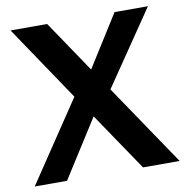

<svg xmlns="http://www.w3.org/2000/svg" viewBox="-81 -800 853 878"><g transform="rotate(-10 346.0 -361.0)"><path d="M663 -722H508L357 -482L195 -722H25L260 -373L10 0H160L331 -269L513 0H683L428 -377Z"/></g></svg>

Font: Perun
Style: Bold
Weight: 700
Foundry: Copyright (c) Stefan Peev, Context Ltd, 2016
Version: Version 1.089